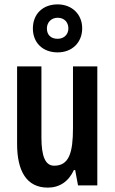

<svg xmlns="http://www.w3.org/2000/svg" viewBox="-20 -846 524 876"><path d="M243 -607C310 -607 355 -653 355 -717C355 -781 308 -826 243 -826C174 -826 130 -781 130 -716C130 -652 174 -607 243 -607ZM243 -669C211 -669 194 -688 194 -716C194 -745 215 -765 243 -765C273 -765 292 -745 292 -716C292 -688 271 -669 243 -669ZM424 -543H313V-262C313 -149 295 -90 227 -90C187 -90 169 -132 169 -219V-543H58V-189C58 -66 101 10 198 10C252 10 293 -18 317 -70H323L336 0H424Z"/></svg>

Font: Noto Sans Georgian ExtraCondensed SemiBold
Style: Regular
Weight: 600
Width: 2
Designer: Monotype Design Team, Akaki Razmadze
Foundry: Google LLC
Version: Version 2.005